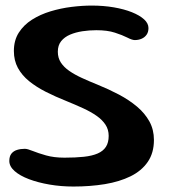

<svg xmlns="http://www.w3.org/2000/svg" viewBox="-20 -645 615 689"><path d="M243.4 24.4Q198.8 24.4 157.6 17.3Q116.4 10.2 83.8 -2.1Q51.2 -14.5 32.3 -31.2Q13.4 -48 13.4 -67.4Q13.4 -84.1 21 -93.7Q28.6 -103.2 41.4 -107.1Q54.2 -111 69.1 -111Q78.5 -111 97.6 -103.2Q116.8 -95.4 145.3 -87.3Q173.9 -79.2 211.4 -79.2Q251.2 -79.2 280.9 -82.4Q310.6 -85.6 330.4 -94.2Q350.2 -102.8 360.1 -118.1Q370 -133.4 370 -157.4Q370 -180.2 358.5 -197.6Q347 -215.1 326.4 -229.5Q305.8 -243.9 278.1 -256.6Q250.4 -269.3 218.2 -282.4Q178.6 -298.2 144.4 -315.5Q110.2 -332.9 84.4 -353.8Q58.6 -374.8 44.2 -401.3Q29.8 -427.9 29.8 -462.1Q29.8 -500.1 47.4 -527.8Q65.1 -555.5 94.8 -574.4Q124.6 -593.2 161.2 -604.3Q197.9 -615.4 236.3 -620.2Q274.8 -625 309 -625Q351.4 -625 388.2 -618.7Q425.1 -612.4 453.2 -601.2Q481.3 -589.9 497.1 -575.5Q512.8 -561.1 512.8 -544.3Q512.8 -529.8 505.9 -520.2Q499 -510.6 487.9 -505.9Q476.8 -501.2 463.6 -501.2Q454.1 -501.2 436.7 -510.2Q419.3 -519.1 392.3 -527.8Q365.4 -536.6 325.7 -536.6Q300.4 -536.6 275.9 -532.9Q251.4 -529.2 231.4 -520.7Q211.4 -512.1 199.4 -497.2Q187.5 -482.3 187.5 -459.3Q187.5 -437.4 198.3 -420.7Q209.2 -404 228.4 -390.7Q247.6 -377.3 273.6 -365.4Q299.6 -353.4 329.8 -341.3Q370.2 -324.9 406.8 -305.6Q443.4 -286.2 471.7 -262.4Q499.9 -238.6 516.2 -209.1Q532.4 -179.6 532.4 -143Q532.4 -96.2 510.2 -64Q488 -31.8 448.4 -12.3Q408.8 7.1 356.4 15.8Q304 24.4 243.4 24.4Z"/></svg>

Font: Gluten Thin
Style: Regular
Weight: 100
Designer: Tyler Finck
Foundry: Etcetera Type Company
Version: Version 1.300